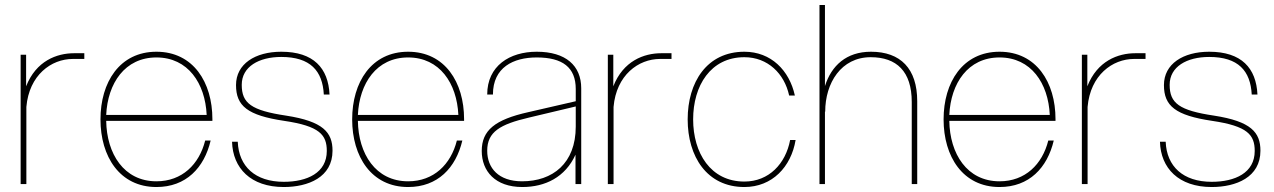

<svg xmlns="http://www.w3.org/2000/svg" viewBox="-20 -740 5124 772"><path d="M63 0H86V-310C97 -438 186 -503 273 -503H319V-526H278C208 -526 125 -495 85 -393V-520H63Z M609 12C728 12 801 -65 827 -175H805C781 -79 712 -11 609 -11C478 -11 409 -122 407 -254H834V-261C834 -409 757 -532 609 -532C461 -532 384 -409 384 -260C384 -111 461 12 609 12ZM407 -278C413 -405 482 -509 609 -509C736 -509 805 -405 811 -278Z M1121 12C1219 12 1317 -27 1317 -134C1317 -208 1279 -252 1131 -275C990 -296 952 -325 952 -399C952 -472 1021 -511 1111 -511C1228 -511 1277 -455 1282 -360H1305C1300 -466 1241 -532 1111 -532C1006 -532 929 -483 929 -398C929 -314 975 -276 1123 -254C1265 -233 1294 -198 1294 -133C1294 -45 1215 -9 1121 -9C1006 -9 940 -71 936 -170H913C916 -64 988 12 1121 12Z M1621 12C1740 12 1813 -65 1839 -175H1817C1793 -79 1724 -11 1621 -11C1490 -11 1421 -122 1419 -254H1846V-261C1846 -409 1769 -532 1621 -532C1473 -532 1396 -409 1396 -260C1396 -111 1473 12 1621 12ZM1419 -278C1425 -405 1494 -509 1621 -509C1748 -509 1817 -405 1823 -278Z M2294 0H2317V-385C2317 -476 2255 -532 2138 -532C2029 -532 1939 -475 1939 -360H1962C1962 -469 2044 -509 2138 -509C2242 -509 2295 -469 2295 -382V-333L2104 -289C1970 -259 1917 -216 1917 -133C1917 -52 1971 12 2080 12C2173 12 2253 -28 2294 -118ZM1939 -134C1939 -210 1991 -240 2106 -267L2295 -312V-231C2295 -83 2202 -11 2079 -11C1985 -11 1939 -64 1939 -134Z M2424 0H2447V-310C2458 -438 2547 -503 2634 -503H2680V-526H2639C2569 -526 2486 -495 2446 -393V-520H2424Z M2973 12C3085 12 3161 -69 3179 -177H3157C3139 -82 3072 -10 2973 -10C2837 -10 2767 -125 2767 -260C2767 -395 2837 -510 2973 -510C3067 -510 3134 -444 3153 -356H3176C3154 -457 3080 -532 2973 -532C2822 -532 2745 -409 2745 -260C2745 -111 2822 12 2973 12Z M3275 0H3297V-291H3298C3298 -406 3362 -510 3481 -510C3585 -510 3646 -453 3646 -330V0H3668V-333C3668 -464 3601 -532 3482 -532C3383 -532 3323 -476 3297 -394V-720H3275Z M3999 12C4118 12 4191 -65 4217 -175H4195C4171 -79 4102 -11 3999 -11C3868 -11 3799 -122 3797 -254H4224V-261C4224 -409 4147 -532 3999 -532C3851 -532 3774 -409 3774 -260C3774 -111 3851 12 3999 12ZM3797 -278C3803 -405 3872 -509 3999 -509C4126 -509 4195 -405 4201 -278Z M4330 0H4353V-310C4364 -438 4453 -503 4540 -503H4586V-526H4545C4475 -526 4392 -495 4352 -393V-520H4330Z M4852 12C4950 12 5048 -27 5048 -134C5048 -208 5010 -252 4862 -275C4721 -296 4683 -325 4683 -399C4683 -472 4752 -511 4842 -511C4959 -511 5008 -455 5013 -360H5036C5031 -466 4972 -532 4842 -532C4737 -532 4660 -483 4660 -398C4660 -314 4706 -276 4854 -254C4996 -233 5025 -198 5025 -133C5025 -45 4946 -9 4852 -9C4737 -9 4671 -71 4667 -170H4644C4647 -64 4719 12 4852 12Z"/></svg>

Font: Aspekta 50
Style: Regular
Weight: 50
Designer: Ivo Dolenc
Version: Version 2.000